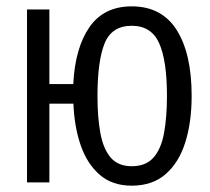

<svg xmlns="http://www.w3.org/2000/svg" viewBox="-20 -568 655 598"><path d="M390.3 -548.2Q483.6 -548.2 530.3 -474.6Q576.9 -401 576.9 -269.2Q576.9 -187.2 556.9 -124.1Q536.9 -61 495.6 -25.4Q454.4 10.3 390.3 10.3Q329.2 10.3 290 -24.1Q250.8 -58.5 231 -116.4Q211.3 -174.4 208.7 -245.1H133.8V0H64.1V-538.5H133.8V-306.2H208.2Q213.8 -419 258.7 -483.6Q303.6 -548.2 390.3 -548.2ZM390.3 -487.7Q328.2 -487.7 305.9 -433.1Q283.6 -378.5 283.6 -268.2Q283.6 -203.1 292.6 -153.8Q301.5 -104.6 324.6 -77.4Q347.7 -50.3 390.3 -50.3Q434.4 -50.3 458.2 -77.4Q482.1 -104.6 491 -154.1Q500 -203.6 500 -269.2Q500 -379.5 475.6 -433.6Q451.3 -487.7 390.3 -487.7Z"/></svg>

Font: Fira Code Light
Style: Regular
Weight: 300
Monospace: yes
Designer: Carrois Corporate, Edenspiekermann AG, Nikita Prokopov
Foundry: Carrois Corporate, Edenspiekermann AG, Nikita Prokopov
Version: Version 6.000; ttfautohint (v1.8.2) -l 8 -r 50 -G 200 -x 14 